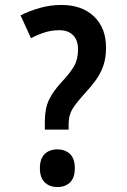

<svg xmlns="http://www.w3.org/2000/svg" viewBox="-20 -744 513 775"><path d="M161 -221V-253Q161 -305 177 -339.5Q193 -374 228 -412Q263 -449 279 -477Q295 -505 295 -545Q295 -581 275.5 -601.5Q256 -622 219 -622Q188 -622 160 -613Q132 -604 105 -590L63 -682Q99 -700 141 -712Q183 -724 228 -724Q311 -724 359.5 -677.5Q408 -631 408 -552Q408 -509 396.5 -477Q385 -445 364.5 -417.5Q344 -390 316 -360Q294 -335 281 -317Q268 -299 262.5 -281.5Q257 -264 257 -240V-221ZM141 -65Q141 -103 160 -122Q179 -141 212 -141Q243 -141 262.5 -122.5Q282 -104 282 -65Q282 -26 262.5 -7.5Q243 11 212 11Q180 11 160.5 -8Q141 -27 141 -65Z"/></svg>

Font: Noto Sans Devanagari Condensed SemiBold
Style: Regular
Weight: 600
Width: 3
Designer: Jelle Bosma - Monotype Design Team
Foundry: Monotype Imaging Inc.
Version: Version 2.004; ttfautohint (v1.8.4.7-5d5b)